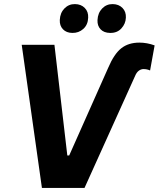

<svg xmlns="http://www.w3.org/2000/svg" viewBox="-20 -919 776 939"><path d="M318.4 -158.6H309.2L246.2 -700H86.2L185 0H393.4L640.6 -547.4Q647.8 -565 658.8 -573.1Q669.8 -581.2 682 -581.2Q698.8 -581.2 714 -574.4L736.2 -697Q698.8 -710.6 661.6 -710.6Q608.2 -710.6 573.1 -682.9Q538 -655.2 509.2 -587.6ZM272.4 -821.2Q274 -856.2 295.2 -877.8Q316.4 -899.4 346.8 -899Q376.6 -898.6 394.7 -880Q412.8 -861.4 411.2 -832.4Q410 -797.8 387.3 -777.5Q364.6 -757.2 333.2 -758Q304.6 -758.4 287.9 -775.9Q271.2 -793.4 272.4 -821.2ZM456.8 -820.6Q458.4 -855.6 479.6 -877.5Q500.8 -899.4 531.2 -899Q561 -898.6 579.1 -880Q597.2 -861.4 595.6 -832.4Q594.4 -802.6 573.5 -779.9Q552.6 -757.2 518.2 -758Q488.4 -758.4 472 -775.6Q455.6 -792.8 456.8 -820.6Z"/></svg>

Font: Fixel Italic Variable Display Thin
Style: Italic
Weight: 100
Italic angle: -10°
Designer: AlfaBravo + MacPaw
Foundry: Kyrylo Tkachov, Marchela Mozhyna, Serhii Makarenko, Maria Weinstein, Zakhar Kryvoshyya
Version: Version 1.210;Glyphs 3.2 (3217)